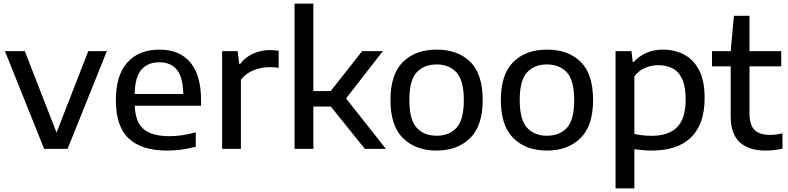

<svg xmlns="http://www.w3.org/2000/svg" viewBox="-20 -828 4385 1068"><path d="M225.5 0 7.5 -543.5H118L294.5 -90.5L471 -543.5H574.5L356 0Z M909.5 9.5Q768 9.5 696.2 -57.5Q624.5 -124.5 624.5 -271.5Q624.5 -410 688.8 -481Q753 -552 867 -552Q979 -552 1038.8 -480.8Q1098.5 -409.5 1098.5 -269V-240H729.5Q733 -148.5 779.2 -109.5Q825.5 -70.5 923.5 -70.5Q957 -70.5 993.8 -76Q1030.5 -81.5 1069 -92V-12Q1026 -0.5 987 4.5Q948 9.5 909.5 9.5ZM866 -481.5Q802.5 -481.5 766.8 -440.8Q731 -400 729 -305H999.5Q997.5 -399.5 963.5 -440.5Q929.5 -481.5 866 -481.5Z M1215.5 0V-543.5H1302L1310.5 -473H1316.5Q1344.5 -510.5 1388.8 -530Q1433 -549.5 1481 -549.5Q1507 -549.5 1530 -545.5V-450.5Q1517 -453 1503.2 -453.8Q1489.5 -454.5 1476 -454.5Q1436.5 -454.5 1392.2 -437.8Q1348 -421 1320 -385V0Z M1618.5 0V-808H1723V-321.5H1819.5L1994.5 -543.5H2109.5L1905 -280.5L2126.5 0H2009.5L1820 -235.5H1723V0Z M2408.5 9.5Q2292.5 9.5 2222.2 -59Q2152 -127.5 2152 -271.5Q2152 -414.5 2221.2 -483.2Q2290.5 -552 2408.5 -552Q2527 -552 2596 -484Q2665 -416 2665 -271.5Q2665 -128.5 2594.8 -59.5Q2524.5 9.5 2408.5 9.5ZM2408.5 -73Q2479 -73 2519.5 -117.2Q2560 -161.5 2560 -270.5Q2560 -381 2519.2 -425.2Q2478.5 -469.5 2408.5 -469.5Q2338.5 -469.5 2297.8 -425.5Q2257 -381.5 2257 -272.5Q2257 -162 2297.8 -117.5Q2338.5 -73 2408.5 -73Z M3022.5 9.5Q2906.5 9.5 2836.2 -59Q2766 -127.5 2766 -271.5Q2766 -414.5 2835.2 -483.2Q2904.5 -552 3022.5 -552Q3141 -552 3210 -484Q3279 -416 3279 -271.5Q3279 -128.5 3208.8 -59.5Q3138.5 9.5 3022.5 9.5ZM3022.5 -73Q3093 -73 3133.5 -117.2Q3174 -161.5 3174 -270.5Q3174 -381 3133.2 -425.2Q3092.5 -469.5 3022.5 -469.5Q2952.5 -469.5 2911.8 -425.5Q2871 -381.5 2871 -272.5Q2871 -162 2911.8 -117.5Q2952.5 -73 3022.5 -73Z M3404 220V-543.5H3492.5L3499.5 -483H3505Q3532.5 -514.5 3574 -533.2Q3615.5 -552 3667 -552Q3731 -552 3783.8 -525.2Q3836.5 -498.5 3868 -439.2Q3899.5 -380 3899.5 -282.5Q3899.5 -137.5 3824.2 -64Q3749 9.5 3606 9.5Q3580 9.5 3554.8 7.2Q3529.5 5 3508.5 2V220ZM3603.5 -72.5Q3699 -72.5 3746.5 -120.8Q3794 -169 3794 -274Q3794 -347 3774.5 -388.8Q3755 -430.5 3720.5 -448Q3686 -465.5 3641.5 -465.5Q3605 -465.5 3569.8 -451Q3534.5 -436.5 3508.5 -403.5V-83Q3528 -78.5 3553.2 -75.5Q3578.5 -72.5 3603.5 -72.5Z M4238.5 9.5Q4145.5 9.5 4095 -36.5Q4044.5 -82.5 4044.5 -181.5V-459H3940.5V-543.5H4044.5L4062.5 -740H4149V-543.5H4325.5V-459H4149V-199.5Q4149 -132 4177.8 -104.8Q4206.5 -77.5 4264 -77.5Q4293 -77.5 4332.5 -86V-1Q4285.5 9.5 4238.5 9.5Z"/></svg>

Font: Encode Sans Semi Expanded Medium
Style: Regular
Weight: 500
Width: 6
Designer: Multiple Designers
Foundry: Impallari Type
Version: Version 3.000; ttfautohint (v1.8.3) -l 8 -r 50 -G 200 -x 14 